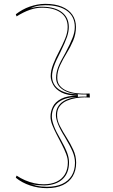

<svg xmlns="http://www.w3.org/2000/svg" viewBox="-20 -836 584 996"><path d="M215 -816Q265 -816 300.5 -801.5Q336 -787 355 -760Q374 -733 374 -696Q374 -659 359.5 -625Q345 -591 325.5 -559.5Q306 -528 291.5 -496.5Q277 -465 277 -433Q277 -407 291 -390.5Q305 -374 327 -365Q349 -356 373 -353Q397 -350 418 -350L445 -351L446 -330L418 -331Q398 -331 373.5 -327Q349 -323 327 -313.5Q305 -304 290.5 -286Q276 -268 276 -239Q276 -211 291 -182Q306 -153 325.5 -122.5Q345 -92 360 -59.5Q375 -27 375 8Q375 48 357.5 78Q340 108 306 124Q272 140 223 140Q200 140 178.5 136.5Q157 133 136 126Q115 119 96.5 109Q78 99 62 86L66 75Q87 89 110 99Q133 109 158 114.5Q183 120 206 120Q245 120 273 107Q301 94 316.5 68.5Q332 43 332 6Q332 -14 323 -37.5Q314 -61 300.5 -87Q287 -113 273.5 -139Q260 -165 251 -188Q242 -211 242 -231Q242 -257 254 -282Q266 -307 297.5 -323.5Q329 -340 384 -340Q331 -340 300 -356Q269 -372 256 -396Q243 -420 243 -441Q243 -470 256 -503Q269 -536 286.5 -569Q304 -602 317.5 -634.5Q331 -667 331 -696Q331 -745 295 -770.5Q259 -796 197 -796Q167 -796 135 -785Q103 -774 66 -751L62 -762Q79 -775 97 -785Q115 -795 134 -801.5Q153 -808 173 -812Q193 -816 215 -816ZM215 -809Q202 -809 188.5 -807.5Q175 -806 162.5 -802.5Q150 -799 139 -793Q156 -798 172 -800Q188 -802 203 -801Q266 -800 301.5 -772.5Q337 -745 337 -696Q337 -672 327.5 -644Q318 -616 294 -567Q269 -519 259.5 -491Q250 -463 250 -441Q250 -412 266 -391Q282 -370 312.5 -358.5Q343 -347 384 -347V-333Q320 -333 284.5 -306.5Q249 -280 249 -231Q249 -212 259.5 -183.5Q270 -155 293 -116Q318 -71 328 -44.5Q338 -18 338 6Q338 62 305 93Q272 124 211 126Q193 126 175.5 124.5Q158 123 138 118Q152 123 166 126.5Q180 130 194 131.5Q208 133 223 133Q271 133 303 118Q335 103 352 75Q369 47 369 8Q369 -20 356.5 -49.5Q344 -79 316 -126Q292 -164 281 -192Q270 -220 270 -239Q270 -285 307 -309.5Q344 -334 411 -335H429V-346H405Q344 -347 307.5 -370Q271 -393 271 -433Q271 -459 281.5 -487Q292 -515 319 -561Q345 -610 356.5 -640Q368 -670 368 -696Q368 -750 328 -779.5Q288 -809 215 -809Z"/></svg>

Font: Kalnia Glaze Thin ExtraLight
Style: Regular
Weight: 250
Version: Version 1.110